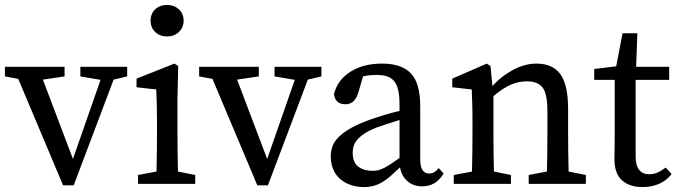

<svg xmlns="http://www.w3.org/2000/svg" viewBox="-20 -746 2747 779"><path d="M279 6H236L54 -426L0 -436V-475H242V-436L154 -423L276 -101L388 -422L306 -436V-475H496V-436L441 -423Z M658 -598Q629 -598 610 -616Q591 -634 591 -662Q591 -691 610 -708.5Q629 -726 658 -726Q686 -726 705.5 -708.5Q725 -691 725 -662Q725 -634 705.5 -616Q686 -598 658 -598ZM772 0H540V-36L615 -50Q616 -88 616.5 -132.5Q617 -177 617 -210V-257Q617 -298 616 -325.5Q615 -353 614 -383L534 -392V-427L688 -488L703 -478L700 -342V-210Q700 -177 700.5 -132.5Q701 -88 702 -50L772 -36Z M1067 6H1024L842 -426L788 -436V-475H1030V-436L942 -423L1064 -101L1176 -422L1094 -436V-475H1284V-436L1229 -423Z M1491 -53Q1504 -53 1514.5 -55.5Q1525 -58 1537 -64Q1549 -70 1564.5 -80Q1580 -90 1601 -105V-259Q1575 -251 1550 -243Q1525 -235 1509 -229Q1476 -216 1457 -203Q1438 -190 1427.5 -176.5Q1417 -163 1414 -150.5Q1411 -138 1411 -127Q1411 -87 1433.5 -70Q1456 -53 1491 -53ZM1693 10Q1657 10 1633 -11Q1609 -32 1603 -67Q1582 -47 1565 -32Q1548 -17 1531 -7Q1514 3 1496 8Q1478 13 1456 13Q1429 13 1404.5 5Q1380 -3 1361.5 -18.5Q1343 -34 1332.5 -57.5Q1322 -81 1322 -112Q1322 -133 1329 -152.5Q1336 -172 1354.5 -190.5Q1373 -209 1405 -227Q1437 -245 1488 -263Q1511 -271 1541 -280Q1571 -289 1601 -296V-321Q1601 -357 1595.5 -380.5Q1590 -404 1578.5 -417.5Q1567 -431 1549.5 -436.5Q1532 -442 1507 -442Q1496 -442 1482.5 -441Q1469 -440 1453 -436L1434 -371Q1420 -323 1382 -323Q1340 -323 1335 -364Q1349 -421 1401 -454.5Q1453 -488 1530 -488Q1609 -488 1647 -448.5Q1685 -409 1685 -314V-101Q1685 -69 1694.5 -55.5Q1704 -42 1721 -42Q1734 -42 1743 -48Q1752 -54 1760 -64L1780 -42Q1762 -13 1740.5 -1.5Q1719 10 1693 10Z M2157 -488Q2222 -488 2253.5 -445Q2285 -402 2285 -303V-210Q2285 -175 2285.5 -131.5Q2286 -88 2287 -50L2357 -36V0H2125V-36L2199 -50Q2200 -87 2200.5 -131Q2201 -175 2201 -210V-295Q2201 -364 2182 -390Q2163 -416 2118 -416Q2083 -416 2051.5 -402Q2020 -388 1982 -356V-210Q1982 -177 1982.5 -132.5Q1983 -88 1984 -50L2053 -36V0H1821V-36L1895 -50Q1896 -88 1896.5 -132Q1897 -176 1897 -210V-258Q1897 -299 1896 -326Q1895 -353 1894 -383L1815 -392V-427L1955 -488L1970 -478L1978 -397Q2015 -438 2062.5 -463Q2110 -488 2157 -488Z M2559 -112Q2559 -74 2573.5 -56.5Q2588 -39 2614 -39Q2631 -39 2646.5 -45.5Q2662 -52 2681 -66L2705 -40Q2685 -14 2655 -0.5Q2625 13 2587 13Q2534 13 2503.5 -14.5Q2473 -42 2473 -101Q2473 -120 2473.5 -138.5Q2474 -157 2474 -186V-422H2391V-466L2480 -477L2506 -611H2566L2561 -475H2695V-422H2559Z"/></svg>

Font: Source Serif Pro
Style: Regular
Weight: 400
Designer: Frank Grießhammer
Foundry: Adobe Systems Incorporated
Version: Version 2.000;PS 1.000;hotconv 16.6.51;makeotf.lib2.5.65220